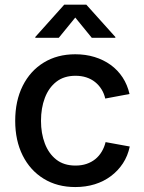

<svg xmlns="http://www.w3.org/2000/svg" viewBox="-20 -775 607 807"><path d="M296.4 11.2Q220.7 11.2 163.8 -23.7Q106.9 -58.6 75.4 -121.3Q43.9 -184.1 43.9 -267.1Q43.9 -351.1 75.4 -414.1Q106.9 -477.1 163.8 -512Q220.7 -546.9 296.4 -546.9Q339.8 -546.9 377.4 -535.4Q415 -523.9 445.1 -502.2Q475.1 -480.5 495.4 -449.5Q515.6 -418.5 524.4 -379.9L422.4 -360.8Q417.5 -382.3 406.5 -399.9Q395.5 -417.5 379.6 -430.2Q363.8 -442.9 343 -449.7Q322.3 -456.5 297.4 -456.5Q249 -456.5 216.8 -431.4Q184.6 -406.2 168.5 -363.5Q152.3 -320.8 152.3 -267.1Q152.3 -214.4 168.5 -171.9Q184.6 -129.4 216.6 -104.2Q248.5 -79.1 297.4 -79.1Q322.8 -79.1 343.8 -86.2Q364.7 -93.3 380.6 -106.2Q396.5 -119.1 407.5 -137.5Q418.5 -155.8 423.8 -177.7L525.4 -159.2Q517.1 -119.6 496.6 -88.4Q476.1 -57.1 446 -34.7Q416 -12.2 378.2 -0.5Q340.3 11.2 296.4 11.2ZM227.1 -616.2H128.4V-619.6L250 -755.4H342.8L464.8 -619.6V-616.2H365.7L296.4 -701.2Z"/></svg>

Font: Inter 18pt Medium
Style: Regular
Weight: 500
Designer: Rasmus Andersson
Foundry: rsms
Version: Version 4.001;git-66647c0bb